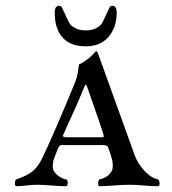

<svg xmlns="http://www.w3.org/2000/svg" viewBox="-20 -640 595 663"><path d="M37 3Q31 3 31.5 -8Q32 -19 37 -21Q74 -33 94 -50Q111 -64 125 -92Q169 -184 241 -360Q246 -374 248 -386Q249 -391 250 -399Q251 -407 252 -412L253 -418Q259 -419 276 -431Q293 -443 298 -449Q310 -463 312 -463Q316 -463 319 -454L444 -107Q455 -75 479 -50Q501 -26 524 -21Q530 -19 531 -8Q532 3 524 3Q506 3 476.5 0.5Q447 -2 428 -2Q406 -2 373 0.5Q340 3 324 3Q320 3 319 -3Q318 -9 320 -15Q322 -21 325 -21Q351 -26 365 -48Q373 -62 367 -89Q365 -100 353 -132Q351 -139 334 -139H192Q185 -139 180 -127Q164 -87 164 -84Q160 -59 165 -51Q180 -27 207 -21Q214 -20 214 -8.5Q214 3 207 3Q187 3 157 0.5Q127 -2 108 -2Q94 -2 72 0.5Q50 3 37 3ZM270 -337Q249 -285 199 -176Q196 -170 199 -168Q202 -166 212 -166H329Q337 -166 338 -167Q339 -168 337 -176Q331 -198 282 -337Q279 -345 277.5 -347Q276 -349 274.5 -347Q273 -345 270 -337ZM201 -599Q203 -595 209.5 -580.5Q216 -566 221 -558Q226 -550 240.5 -542.5Q255 -535 276 -535Q297 -535 311.5 -542.5Q326 -550 331 -558Q336 -566 342.5 -580.5Q349 -595 351 -599Q352 -600 355 -607.5Q358 -615 360.5 -617.5Q363 -620 368 -620Q383 -620 383 -596Q383 -546 355 -513Q327 -480 276 -480Q224 -480 196.5 -510Q169 -540 169 -596Q169 -620 184 -620Q189 -620 191.5 -617.5Q194 -615 197 -607.5Q200 -600 201 -599Z"/></svg>

Font: EB Garamond 12 All SC
Style: AllSC
Weight: 400
Version: Version 0.016 ; ttfautohint (v0.97) -l 8 -r 50 -G 200 -x 0 -